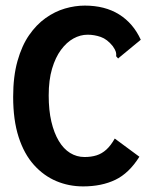

<svg xmlns="http://www.w3.org/2000/svg" viewBox="-20 -654 540 686"><path d="M277 12Q226 12 181 -7Q136 -26 101 -65Q66 -104 46.5 -164.5Q27 -225 27 -308Q27 -381 42.5 -436Q58 -491 84 -528.5Q110 -566 143 -589.5Q176 -613 212 -623.5Q248 -634 283 -634Q355 -634 405.5 -602.5Q456 -571 483 -512L409 -451L402 -445L395 -453Q396 -461 394 -468.5Q392 -476 383 -489Q363 -514 340 -522Q317 -530 293 -530Q267 -530 242.5 -516.5Q218 -503 198 -476Q178 -449 166 -408.5Q154 -368 154 -313Q154 -260 163.5 -219.5Q173 -179 190 -150.5Q207 -122 230.5 -107.5Q254 -93 282 -93Q306 -93 325 -99Q344 -105 360 -119.5Q376 -134 390 -159L478 -94Q441 -35 392 -11.5Q343 12 277 12Z"/></svg>

Font: Inconsolata ExtraBold
Style: Regular
Weight: 800
Designer: Raph Levien, Cyreal, Brenton Simpson
Foundry: Raph Levien, Cyreal, Google
Version: Version 3.001